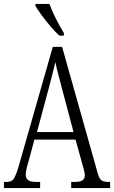

<svg xmlns="http://www.w3.org/2000/svg" viewBox="-20 -951 577 971"><path d="M0 0V-31H14Q38 -31 49 -46Q60 -61 75 -112L247 -714H294L475 -72Q482 -47 493 -39Q504 -31 529 -31H537V0H340V-31H359Q387 -31 398 -39.5Q409 -48 409 -65Q409 -74 404.5 -91.5Q400 -109 395 -126L362 -245H154L125 -137Q120 -122 115 -101Q110 -80 110 -68Q110 -51 121 -41Q132 -31 162 -31H183V0ZM167 -283H352L298 -486Q285 -537 275 -574Q265 -611 260 -637Q254 -610 244.5 -574Q235 -538 225 -499ZM280 -771Q260 -789 235.5 -817.5Q211 -846 190 -875Q169 -904 159 -921V-931H230Q242 -897 263.5 -855Q285 -813 303 -784V-771Z"/></svg>

Font: Noto Serif ExtraCondensed Light
Style: Regular
Weight: 300
Width: 2
Designer: Monotype Design Team
Foundry: Monotype Imaging Inc.
Version: Version 2.014; ttfautohint (v1.8.4.7-5d5b)